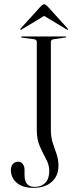

<svg xmlns="http://www.w3.org/2000/svg" viewBox="-20 -871 369 900"><path d="M254 -93.5Q254 -46.5 222.5 -18.5Q191 9.5 137 9.5Q86 9.5 58.5 -14.2Q31 -38 31 -74.5Q31 -91.5 40 -102.2Q49 -113 66.5 -113Q79 -113 87 -102Q95 -91 95 -75.5V-49Q95 -24.5 105.8 -9.8Q116.5 5 143 5Q174 5 192.5 -14.2Q211 -33.5 211 -69.5Q211 -97.5 196.2 -124.8Q181.5 -152 167 -184.5Q152.5 -217 152.5 -260.5V-672.5Q152.5 -685.5 140.5 -687L83.5 -694.5Q79 -695.5 79 -697.5Q79 -700 82.5 -700H286.5Q290.5 -700 290.5 -697.5Q290.5 -696 285 -695L231 -687Q218.5 -685 218.5 -674V-261.5Q218.5 -228 227.2 -201.2Q236 -174.5 245 -149Q254 -123.5 254 -93.5ZM298 -731.5Q296 -730 291.5 -733.5L187 -796.5L82.5 -733.5Q78 -730 76 -731.5Q74 -734 77.5 -738L170 -840Q180 -851 187 -851Q194 -851 204 -840L296.5 -738Q300 -733.5 298 -731.5Z"/></svg>

Font: Fraunces 144pt S000 Light
Style: Regular
Weight: 300
Version: Version 1.000; ttfautohint (v1.8.3)